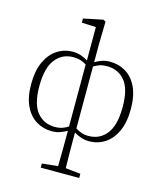

<svg xmlns="http://www.w3.org/2000/svg" viewBox="-137 -820 981 1162"><g transform="rotate(15 353.5 -238.5)"><path d="M237 13Q183 13 139 -13.5Q95 -40 69 -94.5Q43 -149 43 -232Q43 -315 69 -371Q95 -427 139 -456Q183 -485 237 -485Q266 -485 290.5 -476Q315 -467 332 -456V-665L243 -669V-695L364 -720L380 -712L377 -570V-457Q394 -468 418 -476.5Q442 -485 470 -485Q525 -485 569 -458.5Q613 -432 639 -377.5Q665 -323 665 -240Q665 -157 639 -100.5Q613 -44 569 -15.5Q525 13 470 13Q442 13 417 4Q392 -5 375 -16Q375 57 375.5 110Q376 163 377 207L471 217V243H230V217L329 207Q330 163 330.5 110.5Q331 58 331 -15Q314 -5 290 4Q266 13 237 13ZM94 -232Q94 -119 136.5 -68Q179 -17 248 -17Q274 -17 294.5 -24Q315 -31 331 -42V-430Q315 -441 294.5 -447.5Q274 -454 248 -454Q179 -454 136.5 -400Q94 -346 94 -232ZM459 -454Q433 -454 413.5 -447.5Q394 -441 377 -430V-42Q394 -31 413.5 -24Q433 -17 459 -17Q529 -17 571.5 -71Q614 -125 614 -240Q614 -353 571.5 -403.5Q529 -454 459 -454Z"/></g></svg>

Font: Source Serif Pro Light
Style: Regular
Weight: 300
Designer: Frank Grießhammer
Foundry: Adobe Systems Incorporated
Version: Version 3.001;hotconv 1.0.111;makeotfexe 2.5.65597